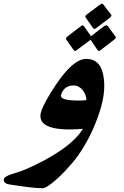

<svg xmlns="http://www.w3.org/2000/svg" viewBox="-203 -778 673 1038"><path d="M222.7 -234.4Q233.9 -234.4 244.4 -234.9Q254.9 -235.4 264.2 -236.8Q263.7 -252.4 258.1 -266.6Q252.4 -280.8 243.4 -291.7Q234.4 -302.7 221.9 -309.3Q209.5 -315.9 194.8 -315.9Q143.1 -315.9 127 -265.6Q116.7 -234.4 222.7 -234.4ZM336.9 -177.7Q316.4 -113.3 287.8 -54.4Q259.3 4.4 222.7 57.6Q207 80.1 188.5 102.1Q169.9 124 150.9 144.3Q131.8 164.6 113 181.9Q94.2 199.2 77.9 212.2Q61.5 225.1 48.6 232.4Q35.6 239.7 28.3 239.7Q13.7 239.7 -6.1 238.3Q-25.9 236.8 -49.3 233.9Q-72.8 231 -99.4 227.1Q-126 223.1 -154.3 218.8Q-171.4 215.8 -178.2 207.5Q-185.1 199.2 -181.2 188Q-179.2 181.6 -168.9 175.8Q-158.7 169.9 -144.5 165Q-117.7 156.7 -98.1 150.1Q-78.6 143.6 -69.3 139.6Q50.3 87.9 130.9 31.2Q211.4 -25.4 245.1 -81.5Q226.6 -80.1 208.7 -79.1Q190.9 -78.1 174.8 -78.1Q-11.2 -78.1 20 -176.8Q27.3 -200.2 48.6 -238.3Q69.8 -276.4 101.6 -323.7Q147 -390.6 187.3 -425Q227.5 -459.5 262.7 -459.5Q346.7 -459.5 358.4 -352.5Q363.3 -312.5 357.7 -269Q352.1 -225.6 336.9 -177.7ZM398.9 -697.3Q398.9 -696.3 399.2 -694.8Q399.4 -693.4 398.9 -692.4Q397.5 -689 393.1 -683.6L315.4 -625Q311 -621.6 306.6 -621.6Q304.2 -621.6 300.8 -625L260.3 -683.1Q257.3 -686.5 258.3 -690.4Q259.8 -694.8 266.1 -699.7L339.4 -754.4Q344.2 -757.8 348.1 -757.8Q352.1 -757.8 355 -754.4ZM421.9 -579.6Q424.3 -577.6 423.3 -573.7Q421.4 -569.3 417 -565.9Q398.4 -551.3 378.2 -535.6Q357.9 -520 338.9 -505.9Q335.4 -502.4 331.5 -502.4Q328.1 -502.4 325.2 -505.9Q315.4 -520 305.9 -534.4Q296.4 -548.8 286.6 -563Q268.1 -548.8 248.3 -534.2Q228.5 -519.5 210 -505.9Q205.6 -502.4 202.1 -502.4Q199.2 -502.4 196.3 -505.9L155.3 -564Q152.8 -568.4 154.3 -571.8Q156.2 -577.1 162.6 -581.5Q180.2 -595.2 198.5 -609.4Q216.8 -623.5 235.4 -637.2Q238.8 -640.6 242.7 -640.6Q247.1 -640.6 250.5 -637.2L289.1 -582Q305.2 -594.7 325 -609.9Q344.7 -625 360.8 -637.2Q366.2 -640.6 371.6 -640.6Q377 -640.6 379.9 -637.2Z"/></svg>

Font: XB Zar
Style: Bold Italic
Weight: 700
Italic angle: -12°
Designer: Behnam
Foundry: Irmug
Version: Version 8.005 2009